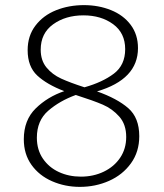

<svg xmlns="http://www.w3.org/2000/svg" viewBox="-20 -723 641 750"><path d="M524 -191Q524 -130 491.5 -85Q459 -40 406 -16.5Q353 7 292 7Q234 7 183.5 -15Q133 -37 103 -79Q73 -121 73 -179Q73 -254 119.5 -299.5Q166 -345 231 -367Q163 -393 125.5 -428Q88 -463 88 -527Q88 -583 118.5 -623Q149 -663 199 -683Q249 -703 308 -703Q365 -703 413.5 -683.5Q462 -664 490.5 -626Q519 -588 519 -535Q519 -413 359 -366Q438 -338 481 -300.5Q524 -263 524 -191ZM310 -382Q381 -402 425 -435.5Q469 -469 469 -531Q469 -594 422 -628.5Q375 -663 306 -663Q236 -663 187.5 -628Q139 -593 139 -529Q139 -487 161.5 -459.5Q184 -432 219 -416Q254 -400 310 -382ZM473 -188Q473 -237 446 -267.5Q419 -298 382 -314Q345 -330 276 -352Q213 -329 168.5 -290.5Q124 -252 124 -185Q124 -138 147.5 -103.5Q171 -69 210 -51Q249 -33 296 -33Q345 -33 385.5 -52.5Q426 -72 449.5 -107Q473 -142 473 -188Z"/></svg>

Font: Bitter Pro Light
Style: Regular
Weight: 300
Designer: Sol Matas, and Bitter project Authors
Foundry: Sol Matas
Version: Version 1.010